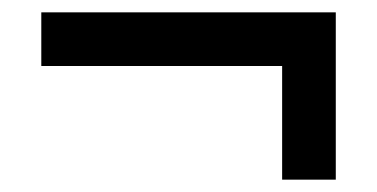

<svg xmlns="http://www.w3.org/2000/svg" viewBox="-20 -416 611 311"><path d="M523.9 -125H437V-309.1H46.9V-396H523.9Z"/></svg>

Font: JBL Sans
Style: Semibold
Weight: 600
Version: Version 1.10